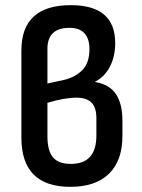

<svg xmlns="http://www.w3.org/2000/svg" viewBox="-20 -714 550 745"><path d="M253 11Q63 11 63 -180V-518Q63 -694 255 -694Q427 -694 427 -547Q427 -494 406 -454.5Q385 -415 349 -397V-396Q406 -386 430.5 -348Q455 -310 455 -246V-186Q455 -91 403 -40Q351 11 253 11ZM164 -390 229 -404Q273 -415 300 -442.5Q327 -470 327 -523Q327 -606 249 -606Q164 -606 164 -524ZM255 -78Q354 -78 354 -188V-255Q354 -297 335 -316Q316 -335 277 -335Q230 -335 164 -315V-186Q164 -129 185.5 -103.5Q207 -78 255 -78Z"/></svg>

Font: Sofia Sans Extra Cond
Style: Bold
Weight: 700
Width: 1
Designer: Botio Nikoltchev, Ani Petrova
Foundry: lettersoup
Version: Version 4.100; ttfautohint (v1.8.3)